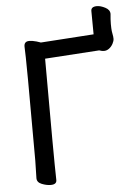

<svg xmlns="http://www.w3.org/2000/svg" viewBox="-59 -901 691 967"><g transform="rotate(-5 286.5 -417.5)"><path d="M158 21Q137 21 113 11.5Q89 2 89 -19L91 -108Q91 -634 87 -685Q87 -711 113 -711Q129 -711 150 -705L171 -698L439 -716L438 -834Q438 -856 468 -856Q486 -856 509.5 -844Q533 -832 533 -811Q530 -782 530 -760Q530 -754 530.5 -739Q531 -724 534 -710Q537 -696 537 -685Q537 -674 529.5 -660Q522 -646 510 -637Q498 -628 484 -628Q473 -628 460 -633L185 -615Q185 -107 188 -1Q188 21 158 21Z"/></g></svg>

Font: LXGW ZhenKai
Style: Regular
Weight: 400
Designer: LXGW / Fontworks Inc.
Foundry: LXGW / Fontworks Inc.
Version: Version 0.800;June 8, 2025